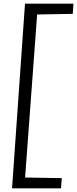

<svg xmlns="http://www.w3.org/2000/svg" viewBox="-20 -775 422 1050"><path d="M377.9 -699.2 381.8 -754.9H116.7L45.9 254.9H313.5L317.9 199.2L117.2 195.8L183.1 -695.8Z"/></svg>

Font: Lora Italic
Style: Regular
Weight: 400
Italic angle: -3°
Designer: Olga Karpushina, Alexei Vanyashin
Foundry: Cyreal
Version: Version 1.011;PS 001.011;hotconv 1.0.70;makeotf.lib2.5.58329